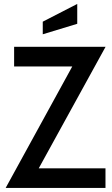

<svg xmlns="http://www.w3.org/2000/svg" viewBox="-20 -932 554 952"><path d="M8 0 359.5 -641 378 -602.5H50V-700H503.5L151 -59L133.5 -97.5H503V0ZM192 -762V-824.5L363 -912.5V-814Z"/></svg>

Font: Cabin SemiCondensedMedium
Style: Regular
Weight: 500
Width: 4
Designer: Pablo Impallari
Foundry: Pablo Impallari. http://www.impallari.com Igino Marini. http://www.ikern.com
Version: Version 3.001